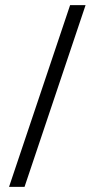

<svg xmlns="http://www.w3.org/2000/svg" viewBox="-20 -666 382 745"><path d="M312 -646 75.2 59.1H15.1L252 -646Z"/></svg>

Font: Linux Biolinum O
Style: Bold
Weight: 700
Designer: Philipp H. Poll
Foundry: Philipp H. Poll
Version: Version 1.3.2